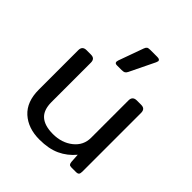

<svg xmlns="http://www.w3.org/2000/svg" viewBox="-200 -840 984 984"><g transform="rotate(45 292.0 -348.5)"><path d="M242 -547Q242 -549 244 -557L293 -693Q297 -704 302.5 -708Q308 -712 322 -712H373Q392 -712 392 -700Q392 -698 388 -688L322 -552Q317 -542 310.5 -538.5Q304 -535 291 -535H257Q242 -535 242 -547ZM62 -164V-450Q62 -480 92 -480H123Q139 -480 146 -472.5Q153 -465 153 -450V-165Q153 -107 183.5 -80.5Q214 -54 274 -54Q338 -54 382 -89Q426 -124 426 -179V-450Q426 -480 457 -480H487Q503 -480 510 -472.5Q517 -465 517 -450V-25Q517 -11 512.5 -5.5Q508 0 495 0H462Q451 0 447 -5Q443 -10 442 -21L439 -69Q405 -28 358.5 -6.5Q312 15 245 15Q163 15 112.5 -30.5Q62 -76 62 -164Z"/></g></svg>

Font: Mitr Light
Style: Regular
Weight: 300
Designer: Thanarat Vachiruckul
Foundry: Cadson Demak
Version: Version 1.003